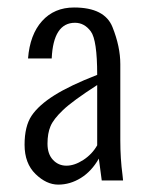

<svg xmlns="http://www.w3.org/2000/svg" viewBox="-20 -484 404 515"><path d="M181.2 -422.9Q123 -422.9 118.7 -327.1H55.2Q60.1 -391.1 92.8 -427.5Q125.5 -463.9 178.7 -463.9Q260.7 -463.9 281.7 -411.4Q302.7 -358.9 302.7 -312V-107.4Q302.7 -58.6 308.6 -14.6L310.1 0H252.9L245.1 -58.6Q225.6 -24.4 196.8 -6.6Q168 11.2 136.2 11.2Q104.5 11.2 75.2 -17.3Q45.9 -45.9 45.9 -95.7Q45.9 -145.5 64.9 -173.8Q84 -202.1 126 -228.5Q168 -254.9 240.7 -283.2Q240.7 -376.5 223.6 -399.7Q206.5 -422.9 181.2 -422.9ZM240.7 -94.2V-255.9Q174.8 -213.4 149.2 -189Q123.5 -164.6 115.5 -145.5Q107.4 -126.5 107.4 -98.6Q107.4 -70.8 122.1 -55.2Q136.7 -39.6 158.2 -39.6Q179.7 -39.6 203.4 -54.9Q227.1 -70.3 240.7 -94.2Z"/></svg>

Font: Oswald-Light
Style: Light
Weight: 300
Designer: vernon adams
Foundry: vernon adams
Version: Version ; ttfautohint (v0.92.18-e454-dirty) -l 8 -r 50 -G 20